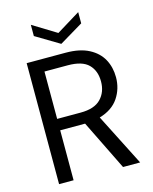

<svg xmlns="http://www.w3.org/2000/svg" viewBox="-131 -987 856 1073"><g transform="rotate(-15 297.0 -450.5)"><path d="M75 0V-700H301Q382 -700 434.5 -672.5Q487 -645 512 -599Q537 -553 537 -495Q537 -429 501.5 -376Q466 -323 391 -301L544 0H445L303 -289H297H159V0ZM159 -355H295Q375 -355 412.5 -394Q450 -433 450 -494Q450 -556 413.5 -592.5Q377 -629 294 -629H159ZM290 -754 153 -836V-901L290 -817L427 -901V-836Z"/></g></svg>

Font: DM Sans
Style: Regular
Weight: 400
Designer: Colophon Foundry, Jonny Pinhorn
Foundry: Colophon Foundry
Version: Version 4.004; ttfautohint (v1.8.4.7-5d5b)